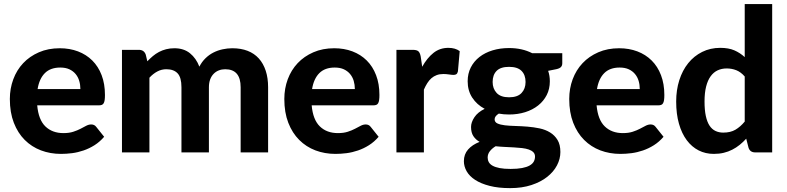

<svg xmlns="http://www.w3.org/2000/svg" viewBox="-20 -766 3958 965"><path d="M384 -318.5Q384 -340 378.2 -359.5Q372.5 -379 360 -394Q347.5 -409 328.5 -417.8Q309.5 -426.5 283 -426.5Q233.5 -426.5 205.5 -398.5Q177.5 -370.5 169 -318.5ZM167 -236.5Q173.5 -164 208.2 -130.5Q243 -97 299 -97Q327.5 -97 348.2 -103.8Q369 -110.5 384.8 -118.8Q400.5 -127 413.2 -133.8Q426 -140.5 438.5 -140.5Q454.5 -140.5 463.5 -128.5L503.5 -78.5Q481.5 -53 455 -36.2Q428.5 -19.5 400 -9.8Q371.5 0 342.5 3.8Q313.5 7.5 286.5 7.5Q232.5 7.5 185.8 -10.2Q139 -28 104.2 -62.8Q69.5 -97.5 49.5 -149Q29.5 -200.5 29.5 -268.5Q29.5 -321 46.8 -367.5Q64 -414 96.5 -448.5Q129 -483 175.5 -503.2Q222 -523.5 280.5 -523.5Q330 -523.5 371.8 -507.8Q413.5 -492 443.8 -462Q474 -432 490.8 -388.2Q507.5 -344.5 507.5 -288.5Q507.5 -273 506 -263Q504.5 -253 501 -247Q497.5 -241 491.5 -238.8Q485.5 -236.5 476 -236.5Z M593 0V-515.5H678Q704 -515.5 712.5 -491.5L720.5 -458Q734 -472 748.2 -484Q762.5 -496 779 -504.8Q795.5 -513.5 814.8 -518.5Q834 -523.5 856.5 -523.5Q904 -523.5 935 -498.2Q966 -473 982 -431Q994.5 -455.5 1012.8 -473.2Q1031 -491 1052.8 -502Q1074.5 -513 1098.8 -518.2Q1123 -523.5 1147.5 -523.5Q1191 -523.5 1224.5 -510.5Q1258 -497.5 1280.8 -472.2Q1303.5 -447 1315.5 -410.5Q1327.5 -374 1327.5 -327.5V0H1189.5V-327.5Q1189.5 -418 1112 -418Q1094.5 -418 1079.8 -412.2Q1065 -406.5 1053.8 -395Q1042.5 -383.5 1036.2 -366.5Q1030 -349.5 1030 -327.5V0H892V-327.5Q892 -376.5 872.8 -397.2Q853.5 -418 816 -418Q792 -418 770.8 -406.8Q749.5 -395.5 731 -375.5V0Z M1763.5 -318.5Q1763.5 -340 1757.8 -359.5Q1752 -379 1739.5 -394Q1727 -409 1708 -417.8Q1689 -426.5 1662.5 -426.5Q1613 -426.5 1585 -398.5Q1557 -370.5 1548.5 -318.5ZM1546.5 -236.5Q1553 -164 1587.8 -130.5Q1622.5 -97 1678.5 -97Q1707 -97 1727.8 -103.8Q1748.5 -110.5 1764.2 -118.8Q1780 -127 1792.8 -133.8Q1805.5 -140.5 1818 -140.5Q1834 -140.5 1843 -128.5L1883 -78.5Q1861 -53 1834.5 -36.2Q1808 -19.5 1779.5 -9.8Q1751 0 1722 3.8Q1693 7.5 1666 7.5Q1612 7.5 1565.2 -10.2Q1518.5 -28 1483.8 -62.8Q1449 -97.5 1429 -149Q1409 -200.5 1409 -268.5Q1409 -321 1426.2 -367.5Q1443.5 -414 1476 -448.5Q1508.5 -483 1555 -503.2Q1601.5 -523.5 1660 -523.5Q1709.5 -523.5 1751.2 -507.8Q1793 -492 1823.2 -462Q1853.5 -432 1870.2 -388.2Q1887 -344.5 1887 -288.5Q1887 -273 1885.5 -263Q1884 -253 1880.5 -247Q1877 -241 1871 -238.8Q1865 -236.5 1855.5 -236.5Z M2102 -430.5Q2126.5 -474.5 2158.5 -500Q2190.5 -525.5 2233.5 -525.5Q2268.5 -525.5 2290.5 -509L2281.5 -407Q2279 -397 2273.8 -393.2Q2268.5 -389.5 2259.5 -389.5Q2251.5 -389.5 2236.5 -391.8Q2221.5 -394 2208.5 -394Q2189.5 -394 2174.8 -388.5Q2160 -383 2148.5 -373Q2137 -363 2127.8 -348.5Q2118.5 -334 2110.5 -315.5V0H1972.5V-515.5H2054Q2075 -515.5 2083 -508Q2091 -500.5 2094.5 -482Z M2538.5 -277Q2581 -277 2601.2 -298.5Q2621.5 -320 2621.5 -354Q2621.5 -389.5 2601.2 -409.8Q2581 -430 2538.5 -430Q2496 -430 2476 -409.8Q2456 -389.5 2456 -354Q2456 -320.5 2476.2 -298.8Q2496.5 -277 2538.5 -277ZM2669 21Q2669 7.5 2660.5 -1Q2652 -9.5 2637.8 -14.5Q2623.5 -19.5 2604 -21.8Q2584.5 -24 2562.5 -25.2Q2540.5 -26.5 2517 -27.5Q2493.5 -28.5 2471 -31Q2453.5 -20.5 2442.2 -6.2Q2431 8 2431 26Q2431 38.5 2436.8 49Q2442.5 59.5 2456 67Q2469.5 74.5 2491.5 78.8Q2513.5 83 2546.5 83Q2580.5 83 2604 78.5Q2627.5 74 2642 65.8Q2656.5 57.5 2662.8 46Q2669 34.5 2669 21ZM2806 -498.5V-448Q2806 -436 2799.2 -429Q2792.5 -422 2777 -418.5L2735 -410Q2743.5 -385.5 2743.5 -357.5Q2743.5 -319 2727.8 -288.2Q2712 -257.5 2684.5 -235.8Q2657 -214 2619.5 -202.2Q2582 -190.5 2538.5 -190.5Q2511 -190.5 2487 -195Q2466 -182 2466 -166.5Q2466 -152 2480.2 -145.5Q2494.5 -139 2517.8 -136.2Q2541 -133.5 2570.8 -132.8Q2600.5 -132 2631.2 -129.5Q2662 -127 2691.8 -120.8Q2721.5 -114.5 2744.8 -100.2Q2768 -86 2782.2 -62.5Q2796.5 -39 2796.5 -2Q2796.5 32.5 2779.5 65Q2762.5 97.5 2730.2 123Q2698 148.5 2651 164Q2604 179.5 2544 179.5Q2484.5 179.5 2440.8 168.2Q2397 157 2368.2 138.2Q2339.5 119.5 2325.5 95Q2311.5 70.5 2311.5 44Q2311.5 9.5 2332.5 -14.5Q2353.5 -38.5 2390.5 -53Q2371 -64 2359.2 -81.8Q2347.5 -99.5 2347.5 -128Q2347.5 -151 2364.2 -176.5Q2381 -202 2416 -219Q2376.5 -240 2353.5 -275.2Q2330.5 -310.5 2330.5 -357.5Q2330.5 -396 2346.2 -427Q2362 -458 2390 -479.8Q2418 -501.5 2456 -513Q2494 -524.5 2538.5 -524.5Q2604.5 -524.5 2655 -498.5Z M3195.5 -318.5Q3195.5 -340 3189.8 -359.5Q3184 -379 3171.5 -394Q3159 -409 3140 -417.8Q3121 -426.5 3094.5 -426.5Q3045 -426.5 3017 -398.5Q2989 -370.5 2980.5 -318.5ZM2978.5 -236.5Q2985 -164 3019.8 -130.5Q3054.5 -97 3110.5 -97Q3139 -97 3159.8 -103.8Q3180.5 -110.5 3196.2 -118.8Q3212 -127 3224.8 -133.8Q3237.5 -140.5 3250 -140.5Q3266 -140.5 3275 -128.5L3315 -78.5Q3293 -53 3266.5 -36.2Q3240 -19.5 3211.5 -9.8Q3183 0 3154 3.8Q3125 7.5 3098 7.5Q3044 7.5 2997.2 -10.2Q2950.5 -28 2915.8 -62.8Q2881 -97.5 2861 -149Q2841 -200.5 2841 -268.5Q2841 -321 2858.2 -367.5Q2875.5 -414 2908 -448.5Q2940.5 -483 2987 -503.2Q3033.5 -523.5 3092 -523.5Q3141.5 -523.5 3183.2 -507.8Q3225 -492 3255.2 -462Q3285.5 -432 3302.2 -388.2Q3319 -344.5 3319 -288.5Q3319 -273 3317.5 -263Q3316 -253 3312.5 -247Q3309 -241 3303 -238.8Q3297 -236.5 3287.5 -236.5Z M3723 -381.5Q3703.5 -404 3680.8 -413Q3658 -422 3632.5 -422Q3607.5 -422 3587 -412.5Q3566.5 -403 3551.8 -382.8Q3537 -362.5 3529 -331Q3521 -299.5 3521 -256Q3521 -213 3527.5 -183Q3534 -153 3546.2 -134.5Q3558.5 -116 3576 -107.8Q3593.5 -99.5 3615 -99.5Q3651.5 -99.5 3676.2 -114Q3701 -128.5 3723 -155ZM3861 -745.5V0H3776Q3749.5 0 3742 -24L3730.5 -69Q3715 -52 3697.8 -38Q3680.5 -24 3660.5 -13.8Q3640.5 -3.5 3617.5 2Q3594.5 7.5 3567.5 7.5Q3526 7.5 3491.5 -10Q3457 -27.5 3431.8 -61.2Q3406.5 -95 3392.5 -144Q3378.5 -193 3378.5 -256Q3378.5 -313.5 3394.2 -363Q3410 -412.5 3439 -448.5Q3468 -484.5 3509 -505Q3550 -525.5 3600 -525.5Q3642 -525.5 3670.8 -513Q3699.5 -500.5 3723 -479V-745.5Z"/></svg>

Font: LatoLatin Heavy
Style: Regular
Weight: 800
Designer: Lukasz Dziedzic with Adam Twardoch and Botio Nikoltchev
Foundry: tyPoland Lukasz Dziedzic
Version: Version 2.015; 2015-08-06; http://www.latofonts.com/